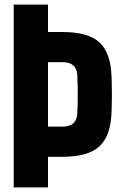

<svg xmlns="http://www.w3.org/2000/svg" viewBox="-20 -820 530 840"><path d="M40 0V-800H190V-680H253Q365 -680 414.8 -634.8Q464.5 -589.5 468 -485Q469.5 -443 469.5 -407Q469.5 -371 468 -329Q464.5 -225 414.8 -179.5Q365 -134 253 -134H190V0ZM190 -266H253Q284.5 -266 300.5 -280.5Q316.5 -295 318 -321Q319.5 -345.5 320 -376.2Q320.5 -407 320 -437.8Q319.5 -468.5 318 -493Q316.5 -519.5 300.5 -533.8Q284.5 -548 253 -548H190Z"/></svg>

Font: Big Shoulders Text Thin Black
Style: Regular
Weight: 900
Version: Version 2.002